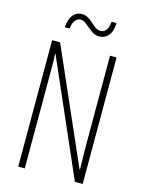

<svg xmlns="http://www.w3.org/2000/svg" viewBox="-132 -971 780 1047"><g transform="rotate(15 258.5 -447.5)"><path d="M441 0H397L114 -647H112Q113 -632 113.5 -613.5Q114 -595 114 -573.5Q114 -552 114 -526V0H77V-714H122L404 -72H406Q406 -96 405.5 -120Q405 -144 404.5 -165.5Q404 -187 404 -202V-714H441ZM125 -800Q127 -824 133 -841.5Q139 -859 148.5 -870.5Q158 -882 170 -888Q182 -894 197 -894Q217 -894 233 -884.5Q249 -875 262.5 -862.5Q276 -850 289.5 -840.5Q303 -831 319 -831Q338 -831 350 -848Q362 -865 364 -895H392Q391 -847 370 -823.5Q349 -800 320 -800Q299 -800 283.5 -809.5Q268 -819 253.5 -831.5Q239 -844 226 -853.5Q213 -863 198 -863Q182 -863 169 -847.5Q156 -832 153 -800Z"/></g></svg>

Font: Noto Sans Khmer ExtraCondensed ExtraLight
Style: Regular
Weight: 250
Width: 2
Designer: Danh Hong and the Monotype Design Team
Foundry: Monotype Imaging Inc.
Version: Version 2.004